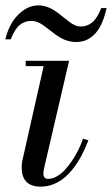

<svg xmlns="http://www.w3.org/2000/svg" viewBox="-31 -687 418 717"><path d="M87 -609Q74.2 -609 63.6 -605.5Q53 -602 43.2 -594.1Q33.4 -586.1 24.9 -572.7Q16.4 -559.2 9 -540H-11Q-5.1 -564.9 4.9 -585.8Q14.9 -606.8 27.2 -621.5Q39.5 -636.2 53.9 -646.7Q68.4 -657.1 83.2 -662.1Q98.1 -667 113 -667Q127.2 -667 141.2 -662.6Q155.1 -658.2 166.6 -651.3Q178.1 -644.4 189.2 -635.9Q200.2 -627.5 210.4 -619.1Q220.6 -610.6 230.1 -603.7Q239.6 -596.8 249.7 -592.4Q259.8 -588 269 -588Q281.8 -588 292.4 -591.5Q303 -595 312.8 -602.9Q322.6 -610.9 331.1 -624.3Q339.6 -637.8 347 -657H367Q361.1 -629.1 352.1 -607.4Q343.1 -585.6 332.4 -571.2Q321.6 -556.8 308.5 -547.4Q295.4 -538 281.8 -534Q268.2 -530 253 -530Q237.4 -530 222.4 -534.4Q207.5 -538.8 195.6 -545.7Q183.6 -552.6 172.2 -561.1Q160.8 -569.5 150.2 -577.9Q139.8 -586.4 129.8 -593.3Q119.8 -600.2 108.7 -604.6Q97.6 -609 87 -609ZM299 -163Q287.4 -132.4 273.7 -106.6Q260 -80.8 243.2 -58.9Q226.4 -37.1 207.8 -22Q189.1 -6.9 166.9 1.6Q144.8 10 121 10Q85.5 10 67.8 -7.9Q50 -25.9 50 -63Q50 -73 52 -85L132 -440H65V-460H227L133 -56Q131 -44 131 -38Q131 -29.2 135.4 -24.1Q139.8 -19 149 -19Q164.6 -19 181 -28.3Q197.4 -37.6 211.5 -52.8Q225.6 -68 238.8 -87.8Q251.9 -107.5 261.9 -128.1Q271.9 -148.6 279 -169Z"/></svg>

Font: Bodoni* 11
Style: Italic
Weight: 400
Italic angle: -13°
Version: Version 1.002